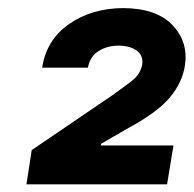

<svg xmlns="http://www.w3.org/2000/svg" viewBox="-20 -826 486 482"><path d="M46.4 -363.3 59.6 -449.2 259.3 -585Q289.6 -606.4 310.8 -622.8Q332 -639.2 336.9 -663.1Q340.3 -686.5 323.2 -699Q306.2 -711.4 277.3 -711.4Q249.5 -711.4 227.8 -698Q206.1 -684.6 200.7 -656.2H85.9Q96.2 -725.6 153.1 -765.4Q210 -805.2 289.1 -805.7Q373 -805.2 413.1 -762.9Q453.1 -720.7 444.3 -662.1Q438 -619.1 406.2 -581.1Q374.5 -543 295.9 -501L234.4 -465.3L232.9 -460.9H415.5L399.4 -363.3Z"/></svg>

Font: Inter Display Extra Bold
Style: Italic
Weight: 800
Italic angle: -9.39999°
Designer: Rasmus Andersson
Foundry: rsms
Version: Version 4.000;git-4fc901f